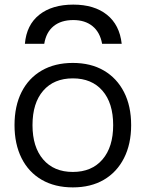

<svg xmlns="http://www.w3.org/2000/svg" viewBox="-20 -803 632 833"><path d="M298 -783Q389 -783 444 -739Q499 -695 508 -613H423Q414 -663 381.5 -689.5Q349 -716 298 -716Q245 -716 212.5 -689.5Q180 -663 172 -613H88Q95 -695 150.5 -739Q206 -783 298 -783ZM296 10Q218 10 161 -23Q104 -56 73.5 -117Q43 -178 43 -260Q43 -343 73.5 -403.5Q104 -464 161 -497Q218 -530 296 -530Q374 -530 430.5 -497Q487 -464 518 -403.5Q549 -343 549 -260Q549 -178 518 -117Q487 -56 430.5 -23Q374 10 296 10ZM296 -57Q378 -57 424.5 -111Q471 -165 471 -260Q471 -356 424.5 -409.5Q378 -463 296 -463Q214 -463 167.5 -409.5Q121 -356 121 -260Q121 -165 167.5 -111Q214 -57 296 -57Z"/></svg>

Font: M PLUS 2
Style: Regular
Weight: 400
Designer: Coji Morishita
Foundry: UNDERFOREST DESIGN
Version: Version 1.001